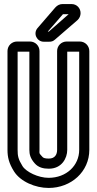

<svg xmlns="http://www.w3.org/2000/svg" viewBox="-20 -897 478 948"><path d="M371 -157C371 -80 308 -19 220 -19C169 -19 109 -48 91 -77C70 -111 67 -127 67 -157V-642H125V-157C125 -135 130 -115 151 -91C169 -70 194 -64 221 -64C285 -64 312 -116 312 -157V-642H371ZM374 -692H309C283 -692 262 -671 262 -645V-157C262 -134 251 -114 221 -114C200 -114 193 -118 189 -123C171 -143 175 -137 175 -157V-645C175 -671 154 -692 128 -692H64C38 -692 17 -671 17 -645V-157C17 -121 24 -91 49 -51C81 0 155 31 220 31C332 31 421 -50 421 -157V-645C421 -671 400 -692 374 -692ZM216 -741 290 -826C291 -826 291 -827 291 -827H319L221 -741H220ZM196 -691H222C234 -691 242 -693 252 -702L363 -798C383 -817 382 -847 365 -864C357 -872 346 -877 333 -877H289C275 -877 263 -871 253 -860L165 -758C142 -730 163 -691 196 -691Z"/></svg>

Font: DIN Rundschrift
Style: MittelKont
Weight: 400
Version: Version 1.027